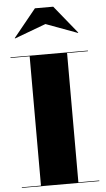

<svg xmlns="http://www.w3.org/2000/svg" viewBox="-65 -1058 604 1099"><g transform="rotate(-5 237.0 -509.0)"><path d="M15 0V-3.5H125V-746.5H15V-750H460V-746.5H340V-3.5H460V0ZM51 -855.5 49 -857.5 179 -1017.5H284L414 -857.5L412 -855.5L231 -922.5Z"/></g></svg>

Font: Bodoni Moda 48pt Black
Style: Regular
Weight: 900
Designer: Owen Earl
Foundry: indestructible type
Version: Version 2.004